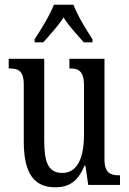

<svg xmlns="http://www.w3.org/2000/svg" viewBox="-20 -786 550 816"><path d="M127 -619V-606H164C192 -639 226 -673 250 -712C274 -673 308 -639 336 -606H373V-619C348 -657 309 -721 292 -766H209C192 -721 152 -657 127 -619ZM215 10C269 10 310 -11 339 -82H343L355 0H490V-41H486C452 -41 424 -49 424 -109V-536H275V-495H278C312 -495 337 -486 337 -422V-215C337 -117 310 -51 245 -51C185 -51 168 -97 168 -188V-536H17V-495H21C56 -495 81 -486 81 -428V-186C81 -48 125 10 215 10Z"/></svg>

Font: Noto Serif Armenian ExtraCondensed
Style: Regular
Weight: 400
Width: 2
Designer: Monotype Design Team
Foundry: Monotype Imaging Inc.
Version: Version 2.008